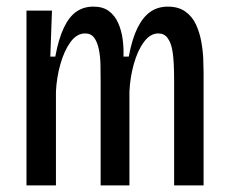

<svg xmlns="http://www.w3.org/2000/svg" viewBox="-20 -560 691 580"><path d="M60 0V-358V-528H137L132 -389H147Q157 -443 173 -476.5Q189 -510 211 -525Q233 -540 262 -540Q291 -540 309 -526.5Q327 -513 337 -490.5Q347 -468 350.5 -441.5Q354 -415 353 -389H369Q379 -443 395.5 -476Q412 -509 434.5 -524.5Q457 -540 487 -540Q519 -540 540 -525Q561 -510 572 -486Q583 -462 588 -434.5Q593 -407 594 -382Q595 -357 595 -341V0H506V-317Q506 -340 505 -365Q504 -390 500 -411Q496 -432 486 -445.5Q476 -459 458 -459Q434 -459 415 -433.5Q396 -408 384.5 -367.5Q373 -327 371 -283V0H284V-317Q284 -340 283.5 -365Q283 -390 278.5 -411.5Q274 -433 264.5 -446Q255 -459 237 -459Q212 -459 193 -433Q174 -407 162.5 -366.5Q151 -326 149 -283V0Z"/></svg>

Font: Bricolage Grotesque Condensed
Style: Regular
Weight: 400
Width: 3
Designer: Mathieu Triay
Foundry: Atelier Triay
Version: Version 1.000;gftools[0.9.30]